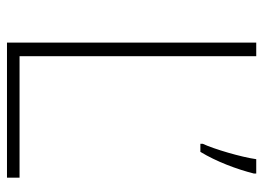

<svg xmlns="http://www.w3.org/2000/svg" viewBox="-122 -632 754 550"><g transform="rotate(90 255.0 -357.0)"><path d="M102 0H489V-36H141V-714H102ZM477 -707V-714H436C430 -671 407 -593 392 -561V-554H415C443 -600 465 -659 477 -707Z"/></g></svg>

Font: Noto Sans Arabic ExtLt
Style: Regular
Weight: 200
Designer: Monotype Design Team, Nadine Chahine, Nizar Qandah and Khaled Hosny
Foundry: Monotype Imaging Inc.
Version: Version 2.012